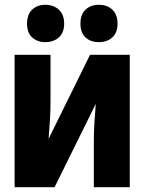

<svg xmlns="http://www.w3.org/2000/svg" viewBox="-20 -782 603 802"><path d="M41 0V-553H191V-362Q191 -323 189 -287.5Q187 -252 183 -202L356 -553H522V0H372V-196Q372 -233 374.5 -270.5Q377 -308 380 -348L208 0ZM393 -606Q358 -606 337 -626Q316 -646 316 -683Q316 -722 337.5 -742Q359 -762 393 -762Q428 -762 449.5 -741.5Q471 -721 471 -683Q471 -646 449.5 -626Q428 -606 393 -606ZM169 -606Q136 -606 114.5 -625.5Q93 -645 93 -683Q93 -722 114.5 -742Q136 -762 169 -762Q204 -762 226 -741.5Q248 -721 248 -683Q248 -646 226 -626Q204 -606 169 -606Z"/></svg>

Font: Noto Sans Mono SemiCondensed Black
Style: Regular
Weight: 900
Width: 4
Designer: Monotype Design Team
Foundry: Monotype Imaging Inc.
Version: Version 2.014; ttfautohint (v1.8.4.7-5d5b)